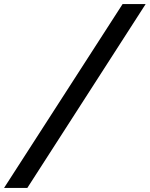

<svg xmlns="http://www.w3.org/2000/svg" viewBox="-169 -720 740 949"><path d="M-149 209 437 -700H551L-34 209Z"/></svg>

Font: Red Hat Text Medium
Style: Italic
Weight: 500
Italic angle: -12°
Designer: Pentagram, MCKL
Foundry: Pentagram, MCKL
Version: Version 1.023; ttfautohint (v1.8.3)